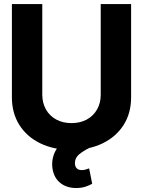

<svg xmlns="http://www.w3.org/2000/svg" viewBox="-20 -739 715 960"><path d="M483.6 -718.8H635.5V-252.5Q635.7 -173.8 598.3 -114.6Q560.8 -55.5 493.8 -22.7Q426.9 10.1 337.5 10.4Q247.8 10.1 180.8 -22.7Q113.8 -55.5 76.6 -114.6Q39.5 -173.8 39.5 -252.5V-718.8H191.4V-265.2Q191.6 -223.9 209.7 -191.8Q227.8 -159.8 260.6 -141.7Q293.5 -123.6 337.5 -123.4Q381.7 -123.6 414.5 -141.7Q447.2 -159.8 465.4 -191.8Q483.6 -223.9 483.6 -265.2ZM360.9 201.2Q314.5 201 283.1 177Q251.7 153 243.2 108.4Q237.9 79.7 244.3 50.6Q250.7 21.5 269.1 -2.7Q287.5 -26.9 318.4 -40.8L429.1 -0.4Q396.5 15.2 375.5 32.9Q354.6 50.6 354.7 76.2Q354.6 93.2 363.4 102.3Q372.3 111.5 388.9 111.5Q400.7 111.5 409.7 108.3Q418.7 105.1 425.6 102.9L441 179.7Q428.3 187.3 408.2 194.1Q388.1 201 360.9 201.2Z"/></svg>

Font: Inter Display V
Style: Regular
Weight: 400
Designer: Rasmus Andersson
Foundry: rsms
Version: Version 3.015;git-src